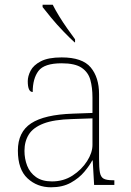

<svg xmlns="http://www.w3.org/2000/svg" viewBox="-20 -786 557 816"><path d="M197 10Q138 10 97 -28Q56 -66 56 -146Q56 -225 112.5 -262Q169 -299 290 -303L373 -306V-371Q373 -414 364 -446.5Q355 -479 327 -498Q299 -517 242 -517Q168 -517 143.5 -484.5Q119 -452 119 -395Q98 -395 98 -441Q98 -462 110 -485.5Q122 -509 153.5 -525.5Q185 -542 242 -542Q330 -542 365.5 -499.5Q401 -457 401 -386V-110Q401 -73 404.5 -53.5Q408 -34 420 -27Q432 -20 459 -20H466V0H380L374 -104H372Q361 -83 338.5 -56Q316 -29 281 -9.5Q246 10 197 10ZM201 -15Q250 -15 288.5 -40Q327 -65 350 -101Q373 -137 373 -170V-283L287 -280Q209 -278 165 -261Q121 -244 102.5 -214.5Q84 -185 84 -145Q84 -111 95.5 -81.5Q107 -52 133 -33.5Q159 -15 201 -15ZM297 -606Q277 -624 249.5 -652.5Q222 -681 198 -710Q174 -739 161 -756V-766H204Q215 -744 231.5 -717Q248 -690 266.5 -664Q285 -638 299 -619V-606Z"/></svg>

Font: Noto Serif Tamil Thin
Style: Regular
Weight: 100
Designer: Indian Type Foundry, Tom Grace, and the Monotype Design Team
Foundry: Monotype Imaging Inc.
Version: Version 2.004; ttfautohint (v1.8.4.7-5d5b)